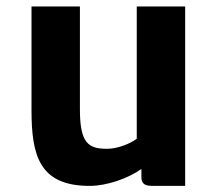

<svg xmlns="http://www.w3.org/2000/svg" viewBox="-20 -577 687 604"><path d="M79.1 -231.4C79.1 -88.4 103 7.8 262.2 7.8C316.4 7.8 383.8 -16.1 424.8 -45.4V-20.5C424.8 3.4 438 7.8 461.9 7.8H562.5V-556.6H410.2V-140.6C393.6 -127.4 352.5 -108.9 316.9 -108.9C258.3 -108.9 231.4 -126 231.4 -232.9V-556.6H79.1Z"/></svg>

Font: Merriweather Sans
Style: Bold
Weight: 700
Designer: Eben Sorkin ( eben@eyebytes.com )
Foundry: Eben Sorkin
Version: Version 1.003